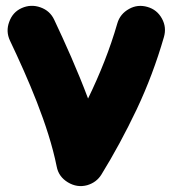

<svg xmlns="http://www.w3.org/2000/svg" viewBox="-20 -578 589 660"><path d="M54.7 -550.3C33.7 -541 19.5 -524.9 11.7 -502.9C3.4 -481 4.4 -459.5 14.2 -438.5C75.2 -310.1 146.5 -147.5 174.8 -5.9C179.2 18.1 192.4 36.1 213.4 48.8C234.4 61.5 256.8 64.9 279.8 58.6C301.3 52.2 317.4 40 328.6 22C371.1 -46.9 411.6 -121.6 449.7 -201.7C487.3 -281.2 518.6 -364.3 543.5 -450.7C549.8 -472.7 547.9 -493.7 536.6 -514.2C525.4 -534.7 508.8 -547.9 486.8 -554.2C464.8 -560.5 443.8 -558.6 423.8 -547.4C403.3 -536.1 389.6 -519.5 383.3 -497.6C357.9 -409.2 323.2 -322.8 282.7 -239.3C246.1 -336.9 203.6 -431.2 166.5 -509.8C156.7 -530.8 141.1 -544.9 119.1 -552.7C97.2 -560.5 75.7 -559.6 54.7 -550.3Z"/></svg>

Font: Mikhak Black
Style: Regular
Weight: 900
Designer: Amin Abedi
Version: Version 3.2